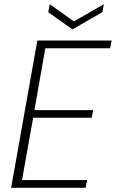

<svg xmlns="http://www.w3.org/2000/svg" viewBox="-20 -895 552 915"><path d="M505 -665 512 -702H158L33 0H388L395 -37H85L138 -334H417L424 -370H144L196 -665ZM475 -875 332 -793 217 -875 210 -837 325 -755 468 -837Z"/></svg>

Font: Momo Neue ExtLt
Style: Italic
Weight: 200
Italic angle: -10°
Designer: Ninad Kale (Devanagari), Jonny Pinhorn (Latin)
Foundry: Indian Type Foundry
Version: 4.004